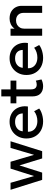

<svg xmlns="http://www.w3.org/2000/svg" viewBox="1136 -1816 694 3006"><g transform="rotate(-90 1483.0 -313.0)"><path d="M170 0 14.5 -495H124L230 -127L346 -495H453.5L562 -127L670 -495H774.5L619 0H505.5L396.5 -355.5L283.5 0Z M1086.5 15Q1006.5 15 946 -17.8Q885.5 -50.5 851.8 -109.5Q818 -168.5 818 -246.5Q818 -303.5 837.5 -351.8Q857 -400 892.5 -435.5Q928 -471 975.8 -490.5Q1023.5 -510 1080 -510Q1141.5 -510 1189.5 -488.2Q1237.5 -466.5 1269.2 -427.5Q1301 -388.5 1314.2 -336.2Q1327.5 -284 1318.5 -223H923.5Q922.5 -178.5 943 -145.2Q963.5 -112 1001.8 -93.5Q1040 -75 1092 -75Q1134 -75 1173.2 -87.8Q1212.5 -100.5 1244.5 -125.5L1287 -46.5Q1263 -27 1229 -13.2Q1195 0.5 1158 7.8Q1121 15 1086.5 15ZM930 -304H1210.5Q1209 -360 1174.8 -392Q1140.5 -424 1077.5 -424Q1016.5 -424 976.2 -392Q936 -360 930 -304Z M1636 15Q1563.5 15 1520 -27Q1476.5 -69 1476.5 -155.5V-639.5H1586.5V-495H1724V-404H1586.5V-179.5Q1586.5 -127.5 1606.2 -106.2Q1626 -85 1662 -85Q1679.5 -85 1695 -89Q1710.5 -93 1723 -99.5L1742.5 -10.5Q1721 0.5 1693.2 7.8Q1665.5 15 1636 15ZM1368 -404V-495H1491V-404Z M2080.5 15Q2000.5 15 1940 -17.8Q1879.5 -50.5 1845.8 -109.5Q1812 -168.5 1812 -246.5Q1812 -303.5 1831.5 -351.8Q1851 -400 1886.5 -435.5Q1922 -471 1969.8 -490.5Q2017.5 -510 2074 -510Q2135.5 -510 2183.5 -488.2Q2231.5 -466.5 2263.2 -427.5Q2295 -388.5 2308.2 -336.2Q2321.5 -284 2312.5 -223H1917.5Q1916.5 -178.5 1937 -145.2Q1957.5 -112 1995.8 -93.5Q2034 -75 2086 -75Q2128 -75 2167.2 -87.8Q2206.5 -100.5 2238.5 -125.5L2281 -46.5Q2257 -27 2223 -13.2Q2189 0.5 2152 7.8Q2115 15 2080.5 15ZM1924 -304H2204.5Q2203 -360 2168.8 -392Q2134.5 -424 2071.5 -424Q2010.5 -424 1970.2 -392Q1930 -360 1924 -304Z M2427 0V-495H2537V-432Q2568 -473.5 2609 -491.8Q2650 -510 2694 -510Q2762 -510 2806.5 -483Q2851 -456 2872.8 -413.5Q2894.5 -371 2894.5 -326V0H2784.5V-292Q2784.5 -345 2752.8 -377Q2721 -409 2664.5 -409Q2627.5 -409 2598.8 -392.5Q2570 -376 2553.5 -346.8Q2537 -317.5 2537 -278.5V0Z"/></g></svg>

Font: Geologica Thin Cursive
Style: Regular
Weight: 400
Version: Version 1.010;gftools[0.9.28]